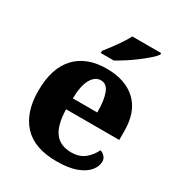

<svg xmlns="http://www.w3.org/2000/svg" viewBox="-182 -888 950 1020"><g transform="rotate(30 293.0 -378.0)"><path d="M314 10Q178 10 111 -62.5Q44 -135 44 -266Q44 -406 111.5 -478Q179 -550 302 -550Q416 -550 481.5 -489Q547 -428 547 -309V-255H221Q223 -159 257 -114.5Q291 -70 357 -70Q408 -70 439.5 -95.5Q471 -121 488 -158Q504 -153 515.5 -140.5Q527 -128 527 -110Q527 -82 505.5 -54.5Q484 -27 437 -8.5Q390 10 314 10ZM373 -323Q373 -398 357 -439.5Q341 -481 306 -481Q269 -481 246.5 -440.5Q224 -400 223 -323ZM231 -619Q246 -638 265.5 -664Q285 -690 303 -717Q321 -744 332 -766H509V-756Q500 -743 477.5 -723Q455 -703 426 -681Q397 -659 366.5 -639.5Q336 -620 311 -606H231Z"/></g></svg>

Font: Noto Serif Sinhala ExtraBold
Style: Regular
Weight: 800
Designer: Jelle Bosma - Monotype Design Team
Foundry: Monotype Imaging Inc.
Version: Version 2.007; ttfautohint (v1.8.4.7-5d5b)